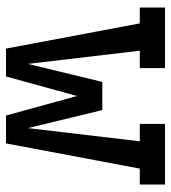

<svg xmlns="http://www.w3.org/2000/svg" viewBox="15 -585 570 640"><g transform="rotate(90 300.0 -265.0)"><path d="M142 0 58 -446H5V-530H207V-446H149L193 -73L253 -321H347L407 -73L451 -446H393V-530H595V-446H542L458 0H365L300 -237L235 0Z"/></g></svg>

Font: Iosevka Slab Medium Extended
Style: Regular
Weight: 500
Width: 7
Monospace: yes
Designer: Belleve Invis
Foundry: Belleve Invis
Version: Version 11.1.1; ttfautohint (v1.8.3)